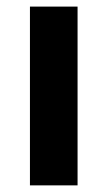

<svg xmlns="http://www.w3.org/2000/svg" viewBox="-20 -559 322 579"><path d="M70.3 0V-539.1H213.9V0Z"/></svg>

Font: Min Sans Bold
Style: Regular
Weight: 700
Designer: Jinseong-Kim, NotoSansCJK, Nunito
Foundry: Jinseong-Kim
Version: Version 1.400;Glyphs 3.1.2 (3151)